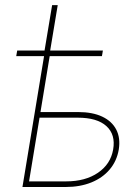

<svg xmlns="http://www.w3.org/2000/svg" viewBox="-20 -748 560 768"><path d="M44.9 -523.4 48.8 -545.9H391.6L387.7 -523.4ZM158.2 -545.9 188.5 -727.5H210.9L180.7 -545.9ZM132.3 -299.8H292.5Q350.1 -299.8 388.9 -281.5Q427.7 -263.2 445.1 -229.5Q462.4 -195.8 455.1 -149.9Q447.3 -104 418.9 -70.3Q390.6 -36.6 345.5 -18.3Q300.3 0 242.7 0H69.8L157.2 -529.3H179.7L96.2 -22.5H244.6Q321.3 -22.5 371.8 -56.9Q422.4 -91.3 432.6 -149.9Q442.9 -209.5 405.8 -243.4Q368.7 -277.3 291 -277.3H128.4Z"/></svg>

Font: Inter 24pt Thin
Style: Italic
Weight: 250
Italic angle: -9.3988°
Version: Version 4.001;git-66647c0bb